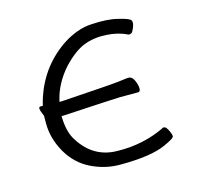

<svg xmlns="http://www.w3.org/2000/svg" viewBox="-79 -564 681 659"><g transform="rotate(-15 261.0 -234.0)"><path d="M131 -250Q319 -262 340 -265Q367 -269 375 -269Q387 -269 394 -254Q402 -237 402 -224Q402 -212 394 -212H330Q316 -212 124 -201H119V-196Q121 -141 142 -111Q190 -36 275 -36Q364 -34 442 -71V-72H443Q446 -74 451.5 -72Q457 -70 464.5 -54Q472 -38 469 -33Q466 -27 433 -12Q381 12 270 12Q217 12 168 -12Q119 -36 90 -86Q61 -137 61 -190V-216V-217V-218Q52 -238 52 -246Q52 -252 59 -252H62H66L67 -256Q73 -281 83 -305Q105 -357 141.5 -396Q178 -435 223 -458Q261 -477 298 -479Q356 -483 394 -473Q432 -464 436.5 -456Q441 -448 434.5 -431.5Q428 -415 422.5 -413Q417 -411 414 -412H413Q382 -428 339 -430.5Q296 -433 260.5 -419.5Q225 -406 184 -363Q140 -314 126 -256L125 -250Z"/></g></svg>

Font: ToneOZ-Pinyin-WenKai-Light
Style: Light
Weight: 300
Designer: Fontworks Inc.
Foundry: ToneOZ
Version: Version 0.240331